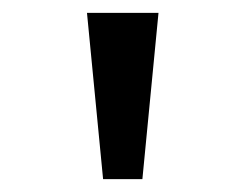

<svg xmlns="http://www.w3.org/2000/svg" viewBox="-20 -749 366 298"><path d="M140 -471 115 -729H226L201 -471Z"/></svg>

Font: hexltamil05
Style: Book
Weight: 400
Designer: Jelle Bosma - Monotype Design Team
Foundry: Monotype Imaging Inc.
Version: Version 2.003